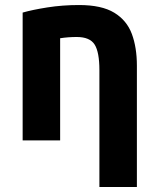

<svg xmlns="http://www.w3.org/2000/svg" viewBox="-20 -558 654 763"><path d="M375 185V-279Q375 -351 356 -381Q337 -411 285 -411Q251 -411 219 -406V0H70V-508Q108 -519 168 -528.5Q228 -538 294 -538Q384 -538 434 -507.5Q484 -477 504 -423Q524 -369 524 -297V185Z"/></svg>

Font: Ubuntu Sans ExtraBold
Style: Regular
Weight: 800
Designer: Dalton Maag Ltd
Foundry: Dalton Maag Ltd
Version: Version 1.006; ttfautohint (v1.8.4.7-5d5b)